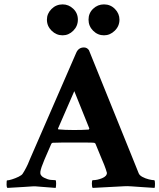

<svg xmlns="http://www.w3.org/2000/svg" viewBox="-20 -874 744 897"><path d="M14.6 3.9Q10.7 0 10.7 -10.7Q10.7 -31.2 12.7 -31.2Q20.5 -31.2 36.1 -36.1Q51.8 -41 66.9 -48.3Q82 -55.7 85.9 -62.5Q93.8 -74.2 102.5 -91.3Q111.3 -108.4 115.2 -119.1L120.1 -130.9L335.9 -627Q346.7 -652.3 372.1 -652.3Q386.7 -652.3 395.5 -639.6L595.7 -144.5Q604.5 -122.1 612.8 -102.1Q621.1 -82 627.9 -64.5Q631.8 -54.7 645.5 -47.4Q659.2 -40 675.3 -36.1Q691.4 -32.2 700.2 -32.2Q704.1 -32.2 704.1 -15.6Q704.1 0 702.1 3.9L642.6 0Q614.3 -2 593.8 -3.4Q573.2 -4.9 560.5 -3.9L413.1 3.9Q409.2 0 409.2 -16.6Q409.2 -32.2 413.1 -32.2Q434.6 -32.2 457 -41.5Q479.5 -50.8 479.5 -66.4Q479.5 -67.4 474.1 -84Q468.8 -100.6 455.1 -131.8L425.8 -203.1Q421.9 -207 418.9 -207Q409.2 -208 385.7 -208Q362.3 -208 325.2 -208Q293 -208 268.1 -208Q243.2 -208 226.6 -207Q222.7 -207 219.7 -202.1L187.5 -127.9Q170.9 -88.9 168.5 -71.3Q166 -53.7 185.5 -43.9Q203.1 -35.2 216.3 -33.7Q229.5 -32.2 239.3 -32.2Q242.2 -31.2 242.2 -16.6Q242.2 -3.9 240.2 3.9Q196.3 1 176.3 -1Q156.2 -2.9 146.5 -3.4Q136.7 -3.9 125.5 -2.9Q114.3 -2 89.8 -0.5Q65.4 1 14.6 3.9ZM325.2 -266.6Q344.7 -266.6 361.8 -267.1Q378.9 -267.6 394.5 -268.6L397.5 -273.4L327.1 -448.2L251 -273.4Q251 -269.5 252.9 -269.5Q282.2 -266.6 325.2 -266.6ZM465.8 -709Q436.5 -709 415 -730.5Q393.6 -752 393.6 -782.2Q393.6 -812.5 415 -833Q436.5 -853.5 465.8 -853.5Q496.1 -853.5 517.1 -832Q538.1 -810.5 538.1 -782.2Q538.1 -752 516.1 -730.5Q494.1 -709 465.8 -709ZM272.5 -709Q243.2 -709 221.2 -730.5Q199.2 -752 199.2 -782.2Q199.2 -810.5 220.7 -832Q242.2 -853.5 272.5 -853.5Q300.8 -853.5 322.3 -833Q343.8 -812.5 343.8 -782.2Q343.8 -752 322.3 -730.5Q300.8 -709 272.5 -709Z"/></svg>

Font: Crimson Text
Style: Bold
Weight: 700
Designer: Sebastian Kosch
Foundry: Sebastian Kosch
Version: Version 1.100